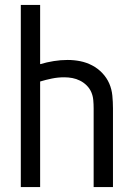

<svg xmlns="http://www.w3.org/2000/svg" viewBox="-20 -755 540 775"><path d="M64 0V-735H142V-496Q169 -504 197 -508.5Q225 -513 253 -513Q279 -513 304 -508Q329 -503 352 -491Q375 -479 393 -460Q411 -441 421 -418Q431 -395 433.5 -369Q436 -343 436 -318V0H358V-318Q358 -334 356.5 -351Q355 -368 348.5 -383Q342 -398 330 -410Q318 -422 303 -429.5Q288 -437 272 -440Q256 -443 239 -443Q214 -443 189.5 -438Q165 -433 142 -426V0Z"/></svg>

Font: Iosevka Fuck
Style: Regular
Weight: 400
Monospace: yes
Designer: Belleve Invis
Foundry: Belleve Invis
Version: Version 28.0.7; ttfautohint (v1.8.3)